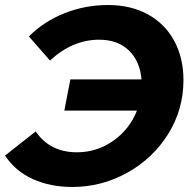

<svg xmlns="http://www.w3.org/2000/svg" viewBox="-32 -732 768 764"><path d="M698 -414Q698 -296 637 -198.5Q576 -101 474 -44.5Q372 12 256 12Q168 12 98.5 -19.5Q29 -51 -12 -113L110 -209Q167 -126 274 -126Q354 -126 419 -172Q484 -218 513 -292H224L248 -416H531Q525 -489 480.5 -531.5Q436 -574 363 -574Q256 -574 167 -491L83 -587Q143 -647 225 -679.5Q307 -712 398 -712Q489 -712 557 -674.5Q625 -637 661.5 -569Q698 -501 698 -414Z"/></svg>

Font: Montserrat Alternates
Style: Bold Italic
Weight: 700
Italic angle: -11.3°
Designer: Julieta Ulanovsky
Foundry: Julieta Ulanovsky
Version: Version 7.200